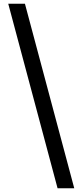

<svg xmlns="http://www.w3.org/2000/svg" viewBox="-20 -823 429 1024"><path d="M287 181 24 -803H113L376 181Z"/></svg>

Font: Noto Sans KR Thin SemiBold
Style: Regular
Weight: 600
Version: Version 2.004-H2;hotconv 1.0.118;makeotfexe 2.5.65603